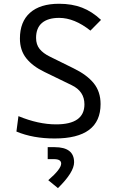

<svg xmlns="http://www.w3.org/2000/svg" viewBox="-20 -723 626 1016"><path d="M269 9.8Q154.3 9.8 66.9 -26.9L77.6 -108.4Q183.1 -64.9 276.9 -64.9Q426.8 -64.9 426.8 -170.9Q426.8 -240.2 358.9 -272.5L216.3 -341.8Q152.8 -372.1 119.1 -414.6Q85.4 -457 85.4 -519Q85.4 -607.9 138.9 -655.5Q192.4 -703.1 292.5 -703.1Q360.8 -703.1 414.1 -682.6Q467.3 -662.1 514.6 -617.7L458.5 -561Q373.5 -628.4 293 -628.4Q233.9 -628.4 202.4 -601.8Q170.9 -575.2 170.9 -522.5Q170.9 -487.3 189.5 -464.1Q208 -440.9 244.1 -423.3L369.6 -361.3Q439.9 -327.1 476.1 -282.5Q512.2 -237.8 512.2 -172.4Q512.2 9.8 269 9.8ZM286.6 272.5 235.4 230.5Q303.7 171.4 303.7 142.6Q303.7 119.1 265.6 119.1H232.4V55.7H269Q372.1 55.7 372.1 135.7Q372.1 188.5 286.6 272.5Z"/></svg>

Font: Cascadia Code PL SemiLight
Style: Regular
Weight: 350
Monospace: yes
Designer: Aaron Bell
Foundry: Saja Typeworks
Version: Version 2404.023; ttfautohint (v1.8.4)